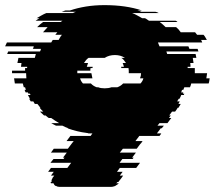

<svg xmlns="http://www.w3.org/2000/svg" viewBox="-71 -730 839 750"><path d="M735 -424H748Q747 -419 746.5 -414Q746 -409 744 -404H676Q675 -400 674 -396.5Q673 -393 671 -389H649L645 -379H640Q639 -377 638.5 -374Q638 -371 636 -369H645Q645 -368 643 -364H649Q649 -363 647 -359H637Q636 -355 634 -351.5Q632 -348 630 -344H627L621 -334H631Q628 -329 626 -324H635L626 -309H623Q621 -305 618.5 -301.5Q616 -298 613 -294H601L590 -279H596Q594 -277 592.5 -274Q591 -271 589 -269H598L583 -249H552Q550 -247 548 -244Q546 -241 544 -239H569Q567 -237 565 -234Q563 -231 561 -229H557L542 -209H559Q558 -207 556 -204Q554 -201 552 -199H473Q473 -198 471 -196L458 -179H486L479 -169H478L463 -149H409L397 -134H460L445 -114H451L447 -109H407L396 -94H476L461 -74H397L386 -59H408L397 -44H410L403 -34L392 -20V-19H388L383 -14H393Q389 -9 379 -4H381Q377 -3 372.5 -1.5Q368 0 362 0H161Q153 0 148 -4H145Q140 -8 138 -14H128Q127 -16 127 -19H131Q131 -20 130.5 -20.5Q130 -21 130 -22Q130 -28 134 -34V-35L141 -44H128L139 -59H117L128 -74H192L207 -94H126L138 -109H177L181 -114H175L190 -134H128L139 -149H194L209 -169L217 -179H189L204 -199H283L290 -209H273L274 -210Q269 -210 266 -211Q249 -213 230.5 -217.5Q212 -222 192 -229H196Q191 -231 184.5 -233.5Q178 -236 173 -239H148Q144 -241 139 -243.5Q134 -246 129 -249H160Q143 -259 129 -269H120Q116 -271 113 -274Q110 -277 107 -279H101L85 -294H98Q94 -298 90.5 -301.5Q87 -305 84 -309H87L75 -324H65L59 -334H49L43 -344H46L38 -359H48Q48 -360 46 -364H40L38 -369H29L25 -379H30L27 -389H22Q21 -393 20 -396.5Q19 -400 18 -404H-13L-16 -424H32Q32 -429 31.5 -434Q31 -439 31 -444H-24V-454H27V-464H35V-469H11Q12 -473 12 -476.5Q12 -480 13 -484H-3Q-2 -489 -1 -494Q0 -499 1 -504H65Q66 -508 67 -511.5Q68 -515 69 -519H-43Q-42 -521 -41 -524Q-40 -527 -39 -529H85Q87 -531 87.5 -534Q88 -537 89 -539H57Q59 -541 59.5 -544Q60 -547 61 -549H-51Q-49 -553 -47.5 -556.5Q-46 -560 -44 -564H129L135 -574H158Q161 -579 164 -584.5Q167 -590 171 -594H145Q147 -596 149 -599Q151 -602 153 -604H97Q102 -609 106.5 -614.5Q111 -620 115 -624H74Q85 -635 97 -644H166Q168 -646 170 -647Q172 -648 173 -649H68L83 -659H72Q81 -664 90.5 -669.5Q100 -675 110 -679H214Q217 -681 220 -682Q223 -683 226 -684H170L184 -689H202Q231 -699 265 -704.5Q299 -710 337 -710Q421 -710 484 -689H466Q470 -688 473.5 -687Q477 -686 481 -684H536Q540 -683 543 -682Q546 -681 549 -679H445Q456 -675 465.5 -669.5Q475 -664 484 -659H495Q500 -657 503.5 -654Q507 -651 511 -649H615Q617 -648 619 -647Q621 -646 622 -644H553Q565 -635 576 -624H617Q627 -616 635 -604H691Q693 -602 695 -599Q697 -596 699 -594H724Q728 -590 731 -584.5Q734 -579 737 -574H714Q716 -572 717 -569Q718 -566 719 -564H546L552 -549H665L669 -539H701L704 -529H579L582 -519H693L696 -504H682L685 -484H672Q673 -480 673 -476.5Q673 -473 673 -469H662V-464H690V-444H738ZM410 -404H478Q487 -414 489 -424H476Q478 -429 479 -434Q480 -439 480 -444H432V-454L431 -464H403Q403 -466 402.5 -467Q402 -468 402 -469H413Q412 -473 411 -476.5Q410 -480 408 -484H421Q417 -490 413 -495Q409 -500 403 -504H417Q400 -515 378 -515Q355 -515 338 -504H275Q269 -500 265 -495Q261 -490 257 -484H273Q272 -480 270.5 -476.5Q269 -473 268 -469H291Q291 -466 290 -464H283Q282 -462 282 -459Q282 -456 282 -454H231V-444H286Q287 -439 288 -434Q289 -429 290 -424H242Q244 -414 253 -404H284Q293 -394 307 -389H313Q322 -385 338 -385Q353 -385 364 -389H387Q401 -394 410 -404Z"/></svg>

Font: Rubik Glitch
Style: Regular
Weight: 400
Designer: Hubert and Fischer, NaN
Foundry: Hubert and Fischer, NaN
Version: Version 2.200